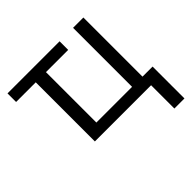

<svg xmlns="http://www.w3.org/2000/svg" viewBox="-177 -712 1073 1073"><g transform="rotate(-45 359.0 -175.5)"><path d="M619.6 184.1V0H175.3V-467.3H20V-535.2H431.6V-467.3H255.9V-68.8H538.1V-535.2H619.6V-67.9H699.2V184.1Z"/></g></svg>

Font: Wonky
Style: Regular
Weight: 400
Designer: Monotype Design Team
Foundry: Monotype Imaging Inc.
Version: Version 3.000